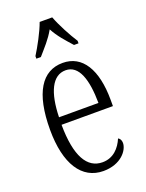

<svg xmlns="http://www.w3.org/2000/svg" viewBox="-146 -838 699 920"><g transform="rotate(-20 203.5 -378.0)"><path d="M100 -619V-606H123C154 -642 184 -673 208 -716C231 -673 260 -642 292 -606H315V-619C290 -657 256 -721 239 -766H175C159 -721 124 -657 100 -619ZM219 10C309 10 352 -48 352 -85C352 -100 345 -109 337 -113C319 -70 285 -31 229 -31C151 -31 106 -106 105 -267H367V-298C367 -454 311 -544 211 -544C105 -544 45 -451 45 -263C45 -89 109 10 219 10ZM307 -305H106C109 -430 144 -506 212 -506C280 -506 306 -424 307 -305Z"/></g></svg>

Font: Noto Serif Devanagari ExtraCondensed Light
Style: Regular
Weight: 300
Width: 2
Designer: Universal Thirst, Indian Type Foundry and the Monotype Design Team
Foundry: Monotype Imaging Inc.
Version: Version 2.004